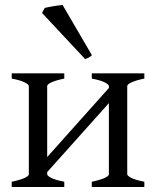

<svg xmlns="http://www.w3.org/2000/svg" viewBox="-20 -747 623 767"><path d="M346.7 0V-21Q379.9 -27.8 397.5 -35.9Q415 -43.9 415 -50.8V-335L168.5 -59.6V-50.8Q168.5 -44.9 184.8 -36.4Q201.2 -27.8 236.8 -21V0H26.9V-21Q60.1 -27.8 77.6 -35.9Q95.2 -43.9 95.2 -50.8V-403.3Q95.2 -409.2 78.9 -417.7Q62.5 -426.3 26.9 -433.1V-454.1H236.8V-433.1Q203.6 -426.3 186 -418.2Q168.5 -410.2 168.5 -403.3V-119.6L415 -395.5V-403.3Q415 -409.2 398.7 -417.7Q382.3 -426.3 346.7 -433.1V-454.1H556.6V-433.1Q523.4 -426.3 505.9 -418.2Q488.3 -410.2 488.3 -403.3V-50.8Q488.3 -44.9 504.6 -36.4Q521 -27.8 556.6 -21V0ZM347.2 -526.4Q340.8 -520.5 334.5 -517.1Q328.1 -513.7 319.8 -511.2L147.9 -695.3L158.7 -715.3Q163.6 -716.8 173.1 -718.5Q182.6 -720.2 193.1 -722.2Q203.6 -724.1 213.9 -725.3Q224.1 -726.6 230 -727.1Z"/></svg>

Font: Gentium Unicode
Style: Regular
Weight: 400
Version: Version 1.009